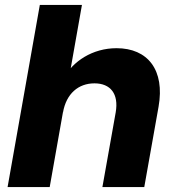

<svg xmlns="http://www.w3.org/2000/svg" viewBox="-20 -760 714 780"><path d="M10.8 0H181.9L312.9 -740H141.8ZM396 0H566.1L624.1 -326.1C650.6 -475.8 580.2 -564.2 453.5 -564.2C355.4 -564.2 275.4 -510.5 238.4 -442L235.9 -303.2C249.2 -379.4 298.3 -421.4 363.8 -421.4C428.3 -421.4 463.3 -379.4 450 -303.2Z"/></svg>

Font: Poppins Devanagari Thin
Style: Italic
Weight: 100
Italic angle: -10°
Designer: Ninad Kale (Devanagari), Jonny Pinhorn (Latin)
Foundry: Indian Type Foundry
Version: 4.005